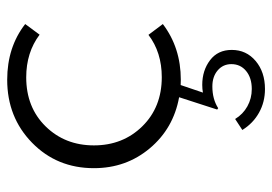

<svg xmlns="http://www.w3.org/2000/svg" viewBox="-134 -386 774 547"><g transform="rotate(-90 253.5 -113.0)"><path d="M47.4 -232.9Q47.4 -338.4 119.9 -409.2Q192.4 -480 299.3 -480Q392.1 -480 458 -428.7L427.7 -387.7Q377 -425.8 306.2 -425.8Q220.7 -425.8 166.5 -370.6Q112.3 -315.4 112.3 -232.9Q112.3 -150.4 166.7 -95Q221.2 -39.6 306.6 -39.6Q377.4 -39.6 427.2 -77.6L458 -36.6Q390.6 14.6 299.3 14.6Q289.1 14.6 284.2 14.2L262.7 77.6Q272.9 75.7 284.7 75.7Q325.7 75.7 355 97.9Q384.3 120.1 384.3 159.7Q384.3 201.2 352.8 227.8Q321.3 254.4 272.9 254.4Q235.8 254.4 205.6 237.5Q175.3 220.7 156.2 189.9L187.5 169.4Q201.2 191.9 223.6 204.3Q246.1 216.8 272.9 216.8Q304.7 216.8 324.2 200.7Q343.8 184.6 343.8 158.7Q343.8 134.8 325.9 119.6Q308.1 104.5 280.3 104.5Q244.1 104.5 218.3 121.1L214.4 118.2L249.5 9.8Q160.6 -6.3 104 -73.7Q47.4 -141.1 47.4 -232.9Z"/></g></svg>

Font: Spartan MB
Style: Regular
Weight: 400
Designer: Matt Bailey, Mirko Velimirovic
Foundry: Matt Bailey
Version: Version 1.005